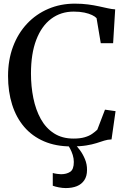

<svg xmlns="http://www.w3.org/2000/svg" viewBox="-20 -772 680 1026"><path d="M361.5 10.5Q278.5 10.5 215.2 -16.8Q152 -44 109.2 -94Q66.5 -144 44.8 -213Q23 -282 23 -365.5Q23 -451.5 49.5 -522.5Q76 -593.5 124.2 -645Q172.5 -696.5 237.8 -724.5Q303 -752.5 380 -752.5Q419 -752.5 450.8 -748.2Q482.5 -744 508.5 -738.2Q534.5 -732.5 556 -727.8Q577.5 -723 595.5 -722L584.5 -541H518.5L496 -675Q488.5 -683.5 472 -691.5Q455.5 -699.5 430.8 -704.8Q406 -710 373.5 -710Q305 -710 253.5 -671.5Q202 -633 173.8 -559.2Q145.5 -485.5 145.5 -379Q145.5 -310.5 158.2 -247.8Q171 -185 198 -136.2Q225 -87.5 268.5 -59.5Q312 -31.5 373 -31.5Q408 -31.5 432.2 -38.5Q456.5 -45.5 472.5 -56.8Q488.5 -68 500 -79L541 -186L597.5 -178L576 -27Q555.5 -26.5 536.8 -20.5Q518 -14.5 495.5 -7.2Q473 0 441 5.2Q409 10.5 361.5 10.5ZM331 233Q314 233 294.5 229.2Q275 225.5 262 220.5V152.5Q272.5 155.5 285.5 157.2Q298.5 159 306 159Q335.5 159 355 146.2Q374.5 133.5 374.5 93.5Q374.5 75 368.8 56.5Q363 38 355 23Q347 8 340 -1L364 -6L380 -1Q391.5 9.5 407 30.2Q422.5 51 434 78.5Q445.5 106 445 136.5Q445 169.5 430.5 191Q416 212.5 390.8 222.8Q365.5 233 331 233Z"/></svg>

Font: Merriweather 72pt
Style: Regular
Weight: 400
Version: Version 2.100